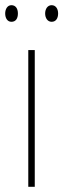

<svg xmlns="http://www.w3.org/2000/svg" viewBox="-32 -720 244 740"><path d="M-12 -668C-12 -651 -4 -636 12 -636C29 -636 37 -649 37 -668C37 -686 29 -700 12 -700C-4 -700 -12 -684 -12 -668ZM142 -668C142 -651 151 -636 167 -636C184 -636 192 -650 192 -668C192 -686 183 -700 167 -700C151 -700 142 -685 142 -668ZM102 0V-527H77V0Z"/></svg>

Font: Noto Sans Devanagari Condensed Thin
Style: Regular
Weight: 100
Width: 3
Designer: Jelle Bosma - Monotype Design Team
Foundry: Monotype Imaging Inc.
Version: Version 2.004